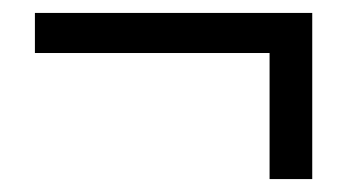

<svg xmlns="http://www.w3.org/2000/svg" viewBox="-20 -381 537 297"><path d="M34 -361H463V-104H397V-299H34Z"/></svg>

Font: Myanmar Sanpya
Style: Regular
Weight: 400
Designer: Danh Hong
Foundry: Google Inc.
Version: Version 2.00 November 22, 2015